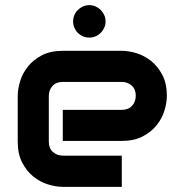

<svg xmlns="http://www.w3.org/2000/svg" viewBox="-20 -725 693 745"><path d="M627.4 -353Q627.4 -326.7 618.2 -296.1Q608.9 -265.6 588.1 -239.5Q567.4 -213.4 533.9 -195.8Q500.5 -178.2 452.6 -178.2H223.6V-298.8H452.6Q478.5 -298.8 492.7 -314.7Q506.8 -330.6 506.8 -354Q506.8 -378.9 491 -393.1Q475.1 -407.2 452.6 -407.2H223.6Q197.8 -407.2 183.6 -391.4Q169.4 -375.5 169.4 -352.1V-174.8Q169.4 -149.4 185.3 -135.3Q201.2 -121.1 224.6 -121.1H452.6V0H223.6Q197.3 0 166.7 -9.3Q136.2 -18.6 110.1 -39.3Q84 -60.1 66.4 -93.5Q48.8 -127 48.8 -174.8V-353Q48.8 -379.4 58.1 -409.9Q67.4 -440.4 88.1 -466.6Q108.9 -492.7 142.3 -510.3Q175.8 -527.8 223.6 -527.8H452.6Q479 -527.8 509.5 -518.6Q540 -509.3 566.2 -488.5Q592.3 -467.8 609.9 -434.3Q627.4 -400.9 627.4 -353ZM389.6 -642.1Q389.6 -628.9 384.5 -617.4Q379.4 -606 370.8 -597.4Q362.3 -588.9 350.8 -584Q339.4 -579.1 326.7 -579.1Q313.5 -579.1 302 -584Q290.5 -588.9 282 -597.4Q273.4 -606 268.6 -617.4Q263.7 -628.9 263.7 -642.1Q263.7 -654.8 268.6 -666.3Q273.4 -677.7 282 -686.3Q290.5 -694.8 302 -700Q313.5 -705.1 326.7 -705.1Q339.4 -705.1 350.8 -700Q362.3 -694.8 370.8 -686.3Q379.4 -677.7 384.5 -666.3Q389.6 -654.8 389.6 -642.1Z"/></svg>

Font: Audiowide
Style: Regular
Weight: 400
Designer: Astigmatic (AOETI)
Foundry: Astigmatic (AOETI)
Version: Version 1.002